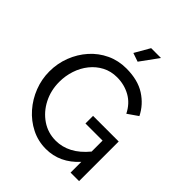

<svg xmlns="http://www.w3.org/2000/svg" viewBox="-249 -1062 1213 1213"><g transform="rotate(45 357.0 -455.5)"><path d="M370 5Q300 5 239.5 -25.5Q179 -56 134 -107.5Q89 -159 64 -223.5Q39 -288 39 -357Q39 -429 64 -493.5Q89 -558 133.5 -608Q178 -658 238.5 -686.5Q299 -715 370 -715Q473 -715 540 -672Q607 -629 641 -560L572 -512Q541 -574 487 -604Q433 -634 368 -634Q314 -634 270 -611Q226 -588 194.5 -548.5Q163 -509 146.5 -459Q130 -409 130 -355Q130 -279 162.5 -215.5Q195 -152 251 -114Q307 -76 377 -76Q434 -76 486.5 -103.5Q539 -131 586 -188V-286H433V-354H662V0H586V-96Q494 5 370 5ZM390 -795 332 -815 390 -916H478Z"/></g></svg>

Font: Raleway Medium
Style: Regular
Weight: 500
Designer: Matt McInerney, Pablo Impallari, Rodrigo Fuenzalida
Foundry: Matt McInerney, Pablo Impallari, Rodrigo Fuenzalida
Version: Version 4.026